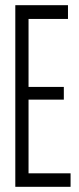

<svg xmlns="http://www.w3.org/2000/svg" viewBox="-20 -720 304 740"><path d="M39 0V-700H242V-647H90V-385H226V-336H90V-52H252V0Z"/></svg>

Font: Georama Extra Condensed Light
Style: Regular
Weight: 300
Width: 2
Designer: Jean-Baptiste Levee
Foundry: Production Type
Version: Version 1.000